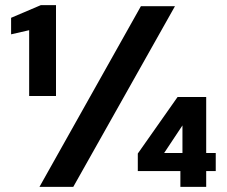

<svg xmlns="http://www.w3.org/2000/svg" viewBox="-20 -724 878 744"><path d="M93 -352V-607L23 -591V-655L138 -704H197V-352ZM133 0 526 -700H658L264 0ZM679 0V-61H514V-129L668 -348H779V-131H816V-61H779V0ZM616 -131H687V-238Z"/></svg>

Font: DM Sans 24pt
Style: Bold
Weight: 700
Designer: Colophon Foundry, Jonny Pinhorn
Foundry: Colophon Foundry
Version: Version 4.004;gftools[0.9.30]